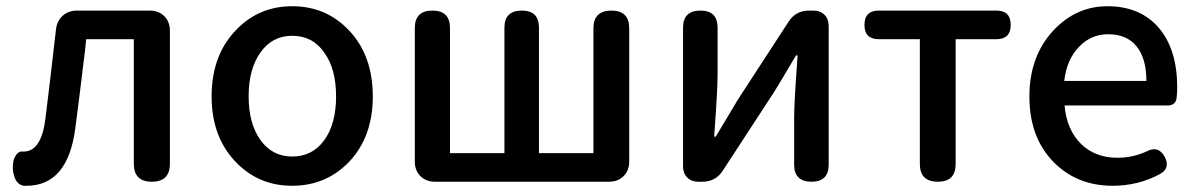

<svg xmlns="http://www.w3.org/2000/svg" viewBox="-20 -584 3845 617"><path d="M56 13Q34 9 26 -17Q18 -40 23 -66Q26 -79 34 -89Q43 -99 54 -97Q55 -97 56 -97Q113 -97 126 -203Q138 -298 160 -490Q163 -517 181.5 -533.5Q200 -550 227 -550H346H461Q490 -550 508 -532Q526 -514 526 -485V-58Q526 0 468 0Q410 0 410 -58V-458H257Q256 -445 253 -420Q233 -254 222 -172Q198 13 65 13Q61 13 56 13Z M919 13Q812 13 739 -62Q660 -143 660 -274Q660 -407 739 -488Q812 -564 919 -564Q1027 -564 1100 -488Q1178 -407 1178 -274Q1178 -143 1100 -62Q1026 13 919 13ZM919 -81Q984 -81 1022 -133.5Q1060 -186 1060 -274Q1060 -363 1022 -415Q985 -469 919 -469Q855 -469 817 -415.5Q779 -362 779 -274.5Q779 -187 817 -134Q855 -81 919 -81Z M1378 0Q1349 0 1331 -18Q1313 -36 1313 -65V-494Q1313 -550 1370 -550Q1426 -550 1426 -494V-92H1601V-495Q1601 -550 1657 -550Q1712 -550 1712 -495V-92H1887V-493Q1887 -550 1945 -550Q2002 -550 2002 -493V-65Q2002 -36 1984 -18Q1966 0 1937 0H1657Z M2224 0Q2202 0 2188.5 -13.5Q2175 -27 2175 -49V-495Q2175 -550 2231 -550Q2286 -550 2286 -495V-345Q2286 -296 2277 -174Q2276 -155 2275 -145H2280Q2290 -162 2315.5 -204Q2341 -246 2350 -262L2514 -514Q2537 -550 2580 -550H2593Q2616 -550 2629.5 -536.5Q2643 -523 2643 -500V-275V-55Q2643 0 2588 0Q2532 0 2532 -55V-205Q2532 -253 2541 -374Q2542 -395 2543 -406H2538Q2488 -321 2468 -289L2303 -36Q2280 0 2237 0Z M2994 0Q2936 0 2936 -57V-458H2804Q2758 -458 2758 -504Q2758 -550 2804 -550H2993H3182Q3228 -550 3228 -504Q3228 -458 3182 -458H3051V-57Q3051 0 2994 0Z M3556 13Q3441 13 3366 -63Q3288 -142 3288 -274Q3288 -403 3365 -486Q3438 -564 3539 -564Q3646 -564 3706 -492Q3763 -423 3763 -303Q3763 -288 3761 -268Q3757 -245 3732 -245H3579H3401Q3408 -167 3453.5 -122Q3499 -77 3571 -77Q3619 -77 3664 -97Q3702 -118 3723 -80Q3741 -45 3710 -26Q3639 13 3556 13ZM3400 -324H3532H3664Q3664 -396 3632.5 -435Q3601 -474 3541 -474Q3487 -474 3449 -435Q3408 -394 3400 -324Z"/></svg>

Font: GenSenRounded TW M
Style: Regular
Weight: 500
Version: Version 1.501;PS 1;hotconv 16.6.51;makeotf.lib2.5.65220